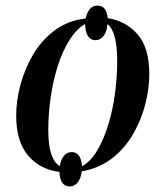

<svg xmlns="http://www.w3.org/2000/svg" viewBox="-20 -608 585 688"><path d="M230 60Q195 60 193 8Q122 -1 80 -51.5Q38 -102 38 -194Q38 -246 53 -303Q68 -360 98 -411.5Q128 -463 175 -498.5Q222 -534 287 -542Q291 -562 301.5 -575Q312 -588 329 -588Q362 -588 366 -543Q431 -533 473 -485Q515 -437 515 -342Q515 -292 501 -236Q487 -180 457.5 -128.5Q428 -77 382 -41Q336 -5 273 6Q270 31 258.5 45.5Q247 60 230 60ZM274 -12Q306 -30 329.5 -70.5Q353 -111 369 -164.5Q385 -218 392.5 -276.5Q400 -335 400 -389Q400 -494 365 -522Q363 -494 351 -479Q339 -464 322 -464Q306 -464 296 -477.5Q286 -491 285 -522Q254 -504 229 -464.5Q204 -425 187 -371.5Q170 -318 161.5 -258.5Q153 -199 153 -143Q153 -88 163.5 -56.5Q174 -25 194 -13Q198 -36 209 -49.5Q220 -63 237 -63Q270 -63 274 -12Z"/></svg>

Font: Noto Serif Display Condensed SemiBold
Style: Italic
Weight: 600
Width: 3
Italic angle: -12°
Designer: Monotype Design Team
Foundry: Monotype Imaging Inc.
Version: Version 2.009